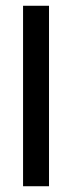

<svg xmlns="http://www.w3.org/2000/svg" viewBox="-20 -646 250 666"><path d="M60 -626H150V0H60Z"/></svg>

Font: Teko Regular
Style: Regular
Weight: 400
Designer: Manushi Parikh, Jonny Pinhorn
Foundry: Indian Type Foundry
Version: Version 1.105;PS 1.0;hotconv 1.0.78;makeotf.lib2.5.61930; tt